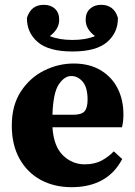

<svg xmlns="http://www.w3.org/2000/svg" viewBox="-20 -763 561 798"><path d="M276 -447Q248 -447 224.5 -412.5Q201 -378 198 -286H283Q319 -286 331.5 -300.5Q344 -315 344 -349Q344 -399 324 -423Q304 -447 276 -447ZM278 15Q205 15 149 -15.5Q93 -46 61 -103.5Q29 -161 29 -241Q29 -325 66.5 -382.5Q104 -440 163 -469.5Q222 -499 286 -499Q352 -499 398.5 -471Q445 -443 469 -395.5Q493 -348 493 -287Q493 -258 487 -234H198Q203 -155 241.5 -117.5Q280 -80 332 -80Q373 -80 402 -95.5Q431 -111 453 -134L488 -102Q457 -43 404 -14Q351 15 278 15ZM281 -549Q182 -549 136.5 -588.5Q91 -628 92 -689Q109 -743 162 -743Q191 -743 208.5 -726.5Q226 -710 226 -681Q226 -660 215.5 -643Q205 -626 187 -613Q225 -597 281 -597Q337 -597 375 -613Q357 -626 346.5 -643Q336 -660 336 -681Q336 -710 354 -726.5Q372 -743 400 -743Q454 -743 470 -689Q471 -628 425.5 -588.5Q380 -549 281 -549Z"/></svg>

Font: Source Serif Pro
Style: Bold
Weight: 700
Designer: Frank Grießhammer
Foundry: Adobe Systems Incorporated
Version: Version 3.001;hotconv 1.0.111;makeotfexe 2.5.65597